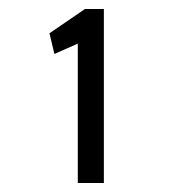

<svg xmlns="http://www.w3.org/2000/svg" viewBox="-20 -653 390 427"><path d="M153 -246V-556L101 -533L90 -579L169 -633H211V-246Z"/></svg>

Font: Inconsolata ExtraCondensed SemiBold
Style: Regular
Weight: 600
Width: 2
Monospace: yes
Designer: Raph Levien, Cyreal, Brenton Simpson
Foundry: Raph Levien, Cyreal, Google
Version: Version 3.001; ttfautohint (v1.8.2.53-6de2)